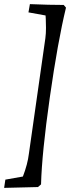

<svg xmlns="http://www.w3.org/2000/svg" viewBox="-45 -786 340 931"><path d="M177 -694 176 -711 93 -726 100 -766Q195 -762 264 -762L275 -749Q235 -584 196.5 -313.5Q158 -43 154 108L139 121L-25 125L-19 85L66 70Q89 10 95 -40L175 -601Q178 -623 178 -650.5Q178 -678 177 -694Z"/></svg>

Font: Andada
Style: Italic
Weight: 400
Italic angle: -8.29999°
Designer: Carolina Giovagnoli
Foundry: Carolina Giovagnoli
Version: Version 1.003